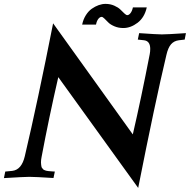

<svg xmlns="http://www.w3.org/2000/svg" viewBox="-35 -902 963 974"><path d="M666 51.3 260.7 -510.7Q213.4 -305.2 175.8 -105Q172.9 -90.8 172.9 -78.1Q172.9 -71.3 173.8 -65.7Q174.8 -60.1 175.5 -55.9Q176.3 -51.8 179.7 -48.3Q183.1 -44.9 184.6 -42.7Q186 -40.5 191.4 -38.8Q196.8 -37.1 198.7 -36.1Q200.7 -35.2 208.5 -34.4Q216.3 -33.7 218.5 -33.4Q220.7 -33.2 230.5 -32.5Q240.2 -31.7 243.2 -31.7L236.3 1Q141.6 -4.9 113.8 -4.9Q89.4 -4.9 -15.1 1.5L-8.3 -31.7L27.8 -35.2Q74.7 -41 90.8 -109.4Q156.2 -387.2 234.4 -783.7L638.7 -220.2Q681.2 -403.3 724.6 -627.4Q727.1 -640.6 727.1 -653.8Q727.1 -694.3 695.3 -697.8L664.1 -701.2L670.9 -733.9Q764.2 -727.5 786.1 -727.5Q813 -727.5 908.2 -733.9L901.9 -701.2L872.6 -697.8Q847.7 -694.8 832.5 -677.2Q817.4 -659.7 809.1 -623Q751 -378.4 666 51.3ZM500.5 -882.3Q524.4 -882.3 544.7 -873.3Q564.9 -864.3 575.4 -853.8Q585.9 -843.3 595.5 -834.2Q605 -825.2 610.4 -825.2Q619.1 -825.2 627.2 -835.7Q635.3 -846.2 639.2 -864.3H709.5Q698.2 -813.5 663.1 -786.6Q627.9 -759.8 590.8 -759.8Q565.9 -759.8 545.4 -768.6Q524.9 -777.3 514.4 -788.1Q503.9 -798.8 494.9 -807.6Q485.8 -816.4 481 -816.4Q471.7 -816.4 463.6 -805.9Q455.6 -795.4 452.1 -777.3H381.8Q387.2 -803.7 400.4 -824.7Q413.6 -845.7 430.7 -857.7Q447.8 -869.6 465.6 -876Q483.4 -882.3 500.5 -882.3Z"/></svg>

Font: Flanker
Style: Bold Italic
Weight: 700
Italic angle: -12°
Designer: Flanker
Version: Version 2.000